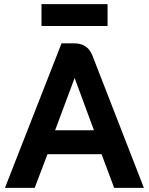

<svg xmlns="http://www.w3.org/2000/svg" viewBox="-20 -910 721 930"><path d="M472 -163H210L148 0H4L278 -700H340Q405 -700 428 -640L677 0H533ZM247 -279H435L342 -531H341ZM181 -890H501V-784H181Z"/></svg>

Font: Stavian Bold
Style: Bold
Weight: 700
Version: Version 1.000; ttfautohint (v1.6)